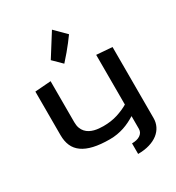

<svg xmlns="http://www.w3.org/2000/svg" viewBox="-240 -1005 1224 1336"><g transform="rotate(-30 372.5 -337.5)"><path d="M198.2 -226.6Q198.2 -199.2 205.6 -179.4Q212.9 -159.7 225.6 -145.8Q238.3 -131.8 254.6 -123Q271 -114.3 289.1 -109.6Q307.1 -105 325.7 -103.3Q344.2 -101.6 361.3 -101.6Q423.3 -101.6 474.1 -117.7Q524.9 -133.8 564.5 -157.2V-556.6L690.4 -546.9V24.4Q690.4 59.1 675.8 88.9Q661.1 118.7 633.3 140.4Q605.5 162.1 564.9 174.3Q524.4 186.5 472.7 186.5V101.6Q492.2 101.6 508.8 97.7Q525.4 93.8 537.8 85.7Q550.3 77.6 557.4 65.7Q564.5 53.7 564.5 38.1V-64.5Q541.5 -50.3 517.8 -38.6Q494.1 -26.9 468.3 -18.3Q442.4 -9.8 414.1 -4.9Q385.7 0 354.5 0Q278.8 0 225.1 -12.5Q171.4 -24.9 137 -49.6Q102.5 -74.2 86.4 -110.8Q70.3 -147.5 70.3 -196.3V-546.9L198.2 -556.6ZM385.7 -862.3 472.7 -775.4Q455.6 -752 435.1 -725.1Q417.5 -702.1 393.6 -673.6Q369.6 -645 341.8 -614.3L272.5 -682.6Z"/></g></svg>

Font: Revalia
Style: Regular
Weight: 400
Designer: Johan Kallas, Mihkel Virkus
Foundry: Johan Kallas, Mihkel Virkus
Version: Version 1.001